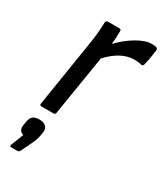

<svg xmlns="http://www.w3.org/2000/svg" viewBox="-185 -573 749 878"><g transform="rotate(30 190.0 -134.5)"><path d="M53.2 0Q43.5 0 44.9 -9.8L102.1 -369.1Q110.4 -421.4 111.8 -477.1Q111.8 -481.9 115.5 -484.9Q119.1 -487.8 124 -487.8H183.1Q192.9 -487.8 192.9 -479Q192.9 -437.5 189 -408.2Q226.6 -448.2 270.8 -474.1Q314.9 -500 347.2 -500Q365.7 -500 373 -497.1Q381.3 -494.1 379.9 -483.9Q375 -440.9 365.2 -401.9Q361.8 -390.6 351.1 -394Q337.9 -397.9 314.9 -397.9Q246.1 -397.9 179.2 -326.2L127.9 -9.8Q126.5 0 117.2 0ZM26.9 231Q17.6 231 21 221.2L46.9 154.8Q19 146.5 24.9 113.8L27.8 96.2Q31.2 74.7 42.7 65.4Q54.2 56.2 75.2 56.2Q100.1 56.2 111.6 68.4Q123 80.6 119.1 102.1L116.2 118.2Q112.8 138.7 100.1 165L73.2 221.2Q68.8 231 60.1 231Z"/></g></svg>

Font: Sofia Sans
Style: Italic
Weight: 400
Italic angle: -9°
Designer: Botio Nikoltchev, Ani Petrova
Foundry: lettersoup
Version: Version 4.100